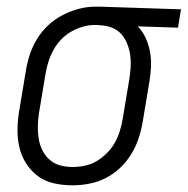

<svg xmlns="http://www.w3.org/2000/svg" viewBox="-20 -548 563 576"><path d="M198 8Q169 8 142 2Q115 -4 94 -19.5Q73 -35 58.5 -57.5Q44 -80 38 -106.5Q32 -133 32.5 -161Q33 -189 38 -218L58 -338Q62 -362 70 -386Q78 -410 92 -432.5Q106 -455 125.5 -473Q145 -491 168.5 -503Q192 -515 216.5 -521.5Q241 -528 266 -528H281L523 -520L514 -465L393 -469Q408 -454 417 -434Q426 -414 430 -392.5Q434 -371 433 -348Q432 -325 428 -302L408 -182Q404 -158 396 -133.5Q388 -109 374 -86Q360 -63 340.5 -44.5Q321 -26 297.5 -14Q274 -2 248 3Q222 8 198 8ZM198 -47Q216 -47 235 -51Q254 -55 270.5 -65Q287 -75 301 -89Q315 -103 324.5 -120Q334 -137 339.5 -155Q345 -173 348 -191L368 -311Q371 -330 372 -348Q373 -366 370.5 -383.5Q368 -401 361.5 -417Q355 -433 344 -445.5Q333 -458 317 -464.5Q301 -471 282 -472L272 -473H263Q245 -473 227 -467.5Q209 -462 192.5 -452.5Q176 -443 162.5 -428.5Q149 -414 140 -397.5Q131 -381 125.5 -363.5Q120 -346 117 -329L97 -209Q94 -189 93.5 -170Q93 -151 96 -132.5Q99 -114 107 -97.5Q115 -81 128.5 -69Q142 -57 160 -52Q178 -47 198 -47Z"/></svg>

Font: Iosevka Term Curly Lt Obl
Style: Regular
Weight: 300
Italic angle: -9°
Designer: Belleve Invis
Foundry: Belleve Invis
Version: Version 32.3.0